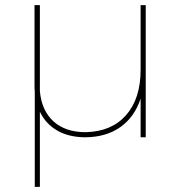

<svg xmlns="http://www.w3.org/2000/svg" viewBox="-20 -537 700 751"><path d="M550 -517V0H530V-151Q506 -79 451 -40Q396 -1 315 0Q250 0 204.5 -26Q159 -52 136 -100V194H116V-179Q115 -187 115 -204V-517H136V-180Q143 -104 189.5 -62Q236 -20 315 -20Q416 -22 473 -86.5Q530 -151 530 -264V-517Z"/></svg>

Font: Gontserrat Thin
Style: Regular
Weight: 250
Designer: Julieta Ulanovsky
Foundry: Julieta Ulanovsky
Version: Version 6.001